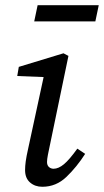

<svg xmlns="http://www.w3.org/2000/svg" viewBox="-20 -702 398 735"><path d="M76 -51Q76 -66 78.5 -84.5Q81 -103 88 -134L147 -407L46 -411L52 -446L223 -498L242 -488L172 -151Q167 -128 163.5 -110Q160 -92 160 -82Q160 -69 167.5 -62.5Q175 -56 185 -56Q204 -56 225 -73.5Q246 -91 276 -133L306 -113Q274 -63 234.5 -25Q195 13 142 13Q114 13 95 -3.5Q76 -20 76 -51ZM111 -620 124 -682H358L345 -620Z"/></svg>

Font: Source Serif 4 SmText
Style: Italic
Weight: 400
Italic angle: -12°
Designer: Frank Grießhammer
Foundry: Adobe
Version: Version 4.005;hotconv 1.1.0;makeotfexe 2.6.0